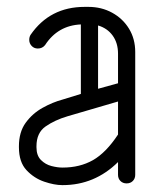

<svg xmlns="http://www.w3.org/2000/svg" viewBox="-20 -533 466 558"><path d="M373 -25Q373 -14 366 -7Q359 0 348 0Q337 0 330 -7Q323 -14 323 -25V-62Q255 5 162 5H161Q138 5 108.5 -5Q79 -15 57 -38.5Q35 -62 35 -105V-108Q35 -149 54.5 -176Q74 -203 103.5 -219.5Q133 -236 163 -244L215 -260V-462Q148 -459 111 -402Q103 -392 90 -392Q79 -392 72 -399.5Q65 -407 65 -417Q65 -426 69 -432Q125 -513 226 -513H237Q275 -513 306 -496Q337 -479 355 -449.5Q373 -420 373 -382ZM323 -377Q323 -408 307.5 -429.5Q292 -451 265 -459V-275L323 -291ZM161 -46H162Q212 -46 250 -67.5Q288 -89 323 -142V-238L176 -195Q139 -184 112.5 -165.5Q86 -147 86 -108V-105Q86 -81 99 -68Q112 -55 129.5 -50.5Q147 -46 161 -46Z"/></svg>

Font: Libertine Sup
Style: Regular
Weight: 400
Designer: Bastien Sozeau
Foundry: NBR — Bastien Sozeau
Version: Version 2.003; ttfautohint (v1.8.4.7-5d5b);gftools[0.9.33]